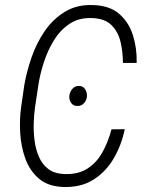

<svg xmlns="http://www.w3.org/2000/svg" viewBox="-20 -741 588 771"><path d="M427.7 -221.7 481 -222.2Q467.8 -158.2 436.5 -104.7Q405.3 -51.3 355.2 -19.5Q305.2 12.2 234.4 9.8Q172.9 7.8 136 -23.9Q99.1 -55.7 81.5 -104.7Q64 -153.8 61 -208.7Q58.1 -263.7 64.9 -311L77.6 -399.4Q86.9 -453.1 106.7 -510.5Q126.5 -567.9 159.4 -616Q192.4 -664.1 240.5 -693.6Q288.6 -723.1 352.5 -720.7Q418.9 -719.2 458 -685.8Q497.1 -652.3 513.7 -599.9Q530.3 -547.4 528.8 -488.3H473.6Q473.6 -531.7 464.1 -572.5Q454.6 -613.3 427.5 -640.1Q400.4 -667 349.1 -668.5Q296.4 -670.4 258.8 -645Q221.2 -619.6 196 -578.4Q170.9 -537.1 155.8 -490Q140.6 -442.9 134.3 -400.4L120.6 -310.1Q116.7 -283.2 115.5 -248.3Q114.3 -213.4 118.7 -177.7Q123 -142.1 136.2 -111.6Q149.4 -81.1 173.8 -62.5Q198.2 -43.9 238.3 -42Q294.4 -40 331.8 -64.5Q369.1 -88.9 391.8 -130.4Q414.6 -171.9 427.7 -221.7ZM258.3 -354.5Q259.3 -369.6 269.3 -382.6Q279.3 -395.5 295.4 -396Q312.5 -396.5 321.3 -383.5Q330.1 -370.6 329.1 -355Q328.6 -340.3 318.4 -327.9Q308.1 -315.4 292 -315.4Q274.9 -314.9 266.1 -327.1Q257.3 -339.4 258.3 -354.5Z"/></svg>

Font: Roboto Condensed Light
Style: Italic
Weight: 300
Italic angle: -12°
Designer: Christian Robertson
Foundry: Google
Version: Version 3.0; 2020